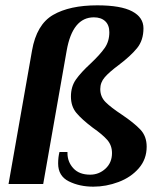

<svg xmlns="http://www.w3.org/2000/svg" viewBox="-20 -690 614 720"><path d="M198 -77Q198 -100 203 -120H233V-116Q233 -83 255 -59Q277 -35 318 -35Q351 -35 375.5 -57.5Q400 -80 400 -116Q400 -145 382 -165.5Q364 -186 328 -211Q287 -242 266.5 -266.5Q246 -291 246 -328Q246 -365 264.5 -391.5Q283 -418 320 -452Q355 -485 372.5 -510Q390 -535 390 -569Q390 -596 374.5 -610.5Q359 -625 332 -625Q252 -625 230 -500L142 0H12L100 -500Q117 -598 179 -634Q241 -670 345 -670Q433 -670 475.5 -647.5Q518 -625 518 -584Q518 -539 494 -509.5Q470 -480 425 -446Q390 -420 373 -400.5Q356 -381 356 -356Q356 -327 376 -307Q396 -287 437 -260Q483 -229 506.5 -204Q530 -179 530 -140Q530 -93 500.5 -59Q471 -25 424.5 -7.5Q378 10 330 10Q278 10 238 -10Q198 -30 198 -77Z"/></svg>

Font: Philosopher
Style: Bold Italic
Weight: 700
Italic angle: -10°
Designer: Jovanny Lemonad
Foundry: Jovanny Lemonad
Version: Version 2.000